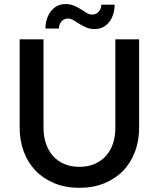

<svg xmlns="http://www.w3.org/2000/svg" viewBox="-20 -913 780 942"><path d="M369.5 -94.5C341.8 -94.5 317.1 -99.2 295.2 -108.5C273.4 -117.8 255 -130.9 240 -147.8C225 -164.6 213.5 -184.8 205.5 -208.3C197.5 -231.8 193.5 -257.8 193.5 -286.5V-720H76.5V-286C76.5 -243.7 83.2 -204.5 96.8 -168.5C110.2 -132.5 129.7 -101.4 155 -75.3C180.3 -49.1 211.1 -28.6 247.2 -13.8C283.4 1.1 324.2 8.5 369.5 8.5C414.8 8.5 455.6 1.1 491.8 -13.8C527.9 -28.6 558.7 -49.1 584 -75.3C609.3 -101.4 628.8 -132.5 642.2 -168.5C655.8 -204.5 662.5 -243.7 662.5 -286V-720H546V-286C546 -257.3 542 -231.3 534 -207.8C526 -184.3 514.4 -164.2 499.2 -147.5C484.1 -130.8 465.6 -117.8 443.8 -108.5C421.9 -99.2 397.2 -94.5 369.5 -94.5ZM432 -841.5C423 -841.5 414.2 -844.2 405.5 -849.5C396.8 -854.8 387.4 -860.8 377.3 -867.3C367.1 -873.8 355.8 -879.7 343.5 -885C331.2 -890.3 317 -893 301 -893C285.3 -893 271.4 -889.7 259.3 -883C247.1 -876.3 236.8 -867.4 228.5 -856.3C220.2 -845.1 213.8 -832.3 209.5 -817.8C205.2 -803.3 203 -788.3 203 -773H269C269 -778.7 269.9 -784.4 271.8 -790.3C273.6 -796.1 276.3 -801.3 280 -806C283.7 -810.7 288.3 -814.5 293.8 -817.5C299.3 -820.5 305.8 -822 313.5 -822C322.5 -822 331.4 -819.3 340.3 -814C349.1 -808.7 358.6 -802.8 368.8 -796.3C378.9 -789.8 390.2 -783.8 402.5 -778.5C414.8 -773.2 429 -770.5 445 -770.5C460.7 -770.5 474.6 -773.8 486.8 -780.5C498.9 -787.2 509.1 -796 517.2 -807C525.4 -818 531.7 -830.7 536 -845C540.3 -859.3 542.5 -874.3 542.5 -890H477C477 -884.3 476.1 -878.7 474.2 -873C472.4 -867.3 469.7 -862.2 466 -857.5C462.3 -852.8 457.7 -849 452 -846C446.3 -843 439.7 -841.5 432 -841.5Z"/></svg>

Font: Lato Semibold
Style: Regular
Weight: 600
Designer: Lukasz Dziedzic
Foundry: tyPoland Lukasz Dziedzic
Version: Version 2.006; 2014-01-15